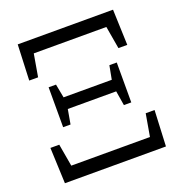

<svg xmlns="http://www.w3.org/2000/svg" viewBox="-131 -841 898 954"><g transform="rotate(-20 318.0 -364.5)"><path d="M126 -659.2 105.5 -540H58.6L66.4 -728.5H570.3L577.1 -540H530.3L509.8 -659.2ZM190.4 -403.3H445.3L459 -475.6H498V-264.6H459L446.3 -341.8H190.4L176.8 -264.6H137.7V-475.6H176.8ZM546.9 -189.5H593.8L585 0H50.8L43 -189.5H89.8L110.4 -71.3H526.4Z"/></g></svg>

Font: Bpmf Zihi Serif Regular
Style: Regular
Weight: 400
Foundry: But Ko
Version: Version 1.320